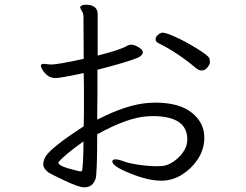

<svg xmlns="http://www.w3.org/2000/svg" viewBox="-20 -766 1040 812"><path d="M321 -41Q326 -41 328 -48Q333 -88 333 -168Q252 -110 228 -81Q227 -80 227 -78Q227 -63 298 -46Q313 -42 319 -41ZM810 -477Q732 -543 651 -583Q638 -590 638 -598.5Q638 -607 641 -611Q655 -628 668 -628Q681 -628 721.5 -610Q762 -592 811.5 -561.5Q861 -531 865 -520Q868 -513 868 -503.5Q868 -494 857.5 -481Q847 -468 834 -468Q821 -468 810 -477ZM612 -331 636 -332Q738 -332 791 -289.5Q844 -247 844 -185V-177Q842 -131 816 -92Q790 -53 751.5 -28.5Q713 -4 670 -2H659Q607 -2 531 -32.5Q455 -63 455 -83Q455 -92 468 -92Q481 -92 503.5 -83.5Q526 -75 568 -69Q610 -63 646 -63L667 -64Q689 -66 713 -82Q737 -98 754 -122Q771 -146 772 -172V-177Q772 -275 625 -275L602 -274Q520 -269 391 -198Q391 -29 384 -9Q371 26 339 26H334Q313 26 254 -2Q195 -30 186 -36Q163 -53 163 -70.5Q163 -88 174 -106Q199 -144 334 -232Q335 -258 335 -285V-398Q335 -427 334 -457Q236 -436 215.5 -436Q195 -436 182 -446Q169 -456 161 -468.5Q153 -481 153 -488.5Q153 -496 166 -496L195 -493Q224 -493 334 -517L333 -695Q333 -709 326 -720Q319 -731 319 -735V-737Q324 -746 345.5 -746Q367 -746 380 -736Q393 -726 393 -707V-531Q489 -555 517 -572Q525 -577 535.5 -577Q546 -577 559 -570Q584 -558 584 -545Q584 -532 563 -522Q521 -504 392 -471V-366Q392 -313 391 -260Q520 -326 612 -331Z"/></svg>

Font: LXGW WenKai
Style: Regular
Weight: 400
Designer: LXGW / Fontworks Inc.
Foundry: LXGW / Fontworks Inc.
Version: Version 1.520; June 14, 2025